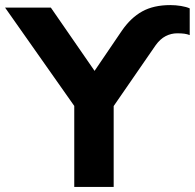

<svg xmlns="http://www.w3.org/2000/svg" viewBox="-54 -735 766 755"><path d="M238 0V-362L270 -273L-34 -705H146L334 -433H302L425 -614Q460 -665 505 -690Q550 -715 616 -715Q637 -715 658 -711.5Q679 -708 692 -702V-597Q682 -601 670.5 -602.5Q659 -604 643 -604Q619 -604 597.5 -593Q576 -582 558 -557L362 -273L393 -362V0Z"/></svg>

Font: Nunito Sans 12pt ExtraLight 12pt ExtraBold
Style: Regular
Weight: 800
Version: Version 3.101;gftools[0.9.27]